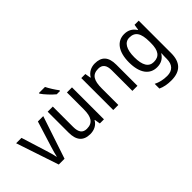

<svg xmlns="http://www.w3.org/2000/svg" viewBox="-71 -1401 2277 2277"><g transform="rotate(-45 1067.0 -263.0)"><path d="M180 0H277L456 -536H366L265 -212C252 -168 235 -113 230 -84H226C220 -121 203 -177 190 -219L91 -536H1Z M715 -766H613V-756C637 -717 708 -641 752 -606H808V-618C779 -655 737 -721 715 -766ZM938 -536H853V-255C853 -129 818 -63 716 -63C648 -63 616 -106 616 -195V-536H530V-186C530 -56 585 10 702 10C764 10 822 -16 852 -71H857L869 0H938Z M1329 -546C1268 -546 1210 -518 1179 -463H1174L1162 -536H1094V0H1179V-278C1179 -408 1213 -473 1314 -473C1384 -473 1415 -430 1415 -345V0H1500V-355C1500 -487 1442 -546 1329 -546Z M1822 -546C1699 -546 1625 -443 1625 -267C1625 -89 1698 10 1822 10C1888 10 1937 -17 1971 -72H1975C1973 -53 1972 -18 1972 0V19C1972 117 1921 167 1833 167C1769 167 1710 153 1661 128V207C1708 229 1763 240 1830 240C1986 240 2057 159 2057 8V-536H1987L1976 -465H1971C1935 -521 1885 -546 1822 -546ZM1836 -473C1930 -473 1972 -413 1972 -268V-246C1972 -119 1930 -62 1838 -62C1755 -62 1713 -130 1713 -266C1713 -399 1756 -473 1836 -473Z"/></g></svg>

Font: Noto Sans Lao UI SemCond
Style: Regular
Weight: 400
Width: 4
Designer: Monotype Design Team
Foundry: Monotype Imaging Inc.
Version: Version 2.000